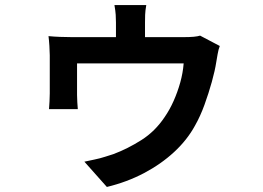

<svg xmlns="http://www.w3.org/2000/svg" viewBox="-20 -654 1040 760"><path d="M559 -634Q555 -611 554.5 -595.5Q554 -580 554 -565Q554 -555 554 -531.5Q554 -508 554 -483.5Q554 -459 554 -444H439Q439 -461 439 -485.5Q439 -510 439 -532.5Q439 -555 439 -565Q439 -580 438 -595.5Q437 -611 433 -634ZM850 -472Q845 -460 841.5 -440Q838 -420 836 -408Q831 -375 818.5 -330Q806 -285 789.5 -239.5Q773 -194 752 -157Q721 -100 669 -52Q617 -4 549.5 31.5Q482 67 403 86L314 -14Q332 -18 354 -22.5Q376 -27 396 -33.5Q416 -40 429 -44Q485 -65 539.5 -99.5Q594 -134 632 -191Q652 -220 667.5 -255Q683 -290 693.5 -327.5Q704 -365 707 -403H285Q285 -393 285 -375.5Q285 -358 285 -338.5Q285 -319 285 -303Q285 -287 285 -278Q285 -266 286 -249.5Q287 -233 288 -222H174Q175 -235 176 -252.5Q177 -270 177 -284Q177 -294 177 -314Q177 -334 177 -358.5Q177 -383 177 -403.5Q177 -424 177 -435Q177 -449 175.5 -472.5Q174 -496 172 -511Q192 -509 217.5 -508Q243 -507 265 -507H706Q731 -507 747 -508.5Q763 -510 772 -513Z"/></svg>

Font: Noto Sans SC Thin SemiBold
Style: Regular
Weight: 600
Version: Version 2.004-H2;hotconv 1.0.118;makeotfexe 2.5.65603